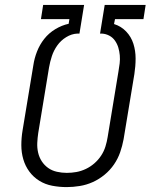

<svg xmlns="http://www.w3.org/2000/svg" viewBox="-20 -755 640 783"><path d="M252 8Q222 8 193 2.5Q164 -3 140 -18Q116 -33 99.5 -55.5Q83 -78 75 -105.5Q67 -133 67 -163Q67 -193 72 -223L116 -489Q120 -517 131 -545Q142 -573 160.5 -596.5Q179 -620 205.5 -636Q232 -652 260 -658L263 -677H147L156 -735H323L304 -618H295Q272 -617 250 -603.5Q228 -590 213.5 -569.5Q199 -549 191.5 -526Q184 -503 180 -480L136 -213Q133 -193 132 -172.5Q131 -152 135.5 -132.5Q140 -113 150.5 -97Q161 -81 176.5 -70Q192 -59 212 -54.5Q232 -50 252 -50Q272 -50 291.5 -53.5Q311 -57 330 -66Q349 -75 365 -89Q381 -103 392.5 -120.5Q404 -138 410 -157.5Q416 -177 419 -196L463 -463Q466 -480 468 -496.5Q470 -513 468.5 -529.5Q467 -546 462.5 -561Q458 -576 449 -589Q440 -602 426 -609.5Q412 -617 396 -618H388L407 -735H574L565 -677H449L445 -657Q474 -648 494.5 -626.5Q515 -605 524 -576.5Q533 -548 533 -516.5Q533 -485 528 -453L484 -187Q479 -160 470 -134Q461 -108 445 -84.5Q429 -61 406.5 -42.5Q384 -24 358.5 -12.5Q333 -1 305.5 3.5Q278 8 252 8Z"/></svg>

Font: Iosevka Aile Light Oblique
Style: Regular
Weight: 300
Italic angle: -9°
Designer: Belleve Invis
Foundry: Belleve Invis
Version: Version 31.1.0; ttfautohint (v1.8.4)